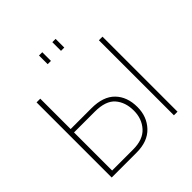

<svg xmlns="http://www.w3.org/2000/svg" viewBox="-234 -1101 1283 1283"><g transform="rotate(-45 407.0 -460.0)"><path d="M329 -838V-920H360V-838ZM455 -838V-920H486V-838ZM96 0V-710H131V-423H328Q439 -423 495 -365.5Q551 -308 551 -211Q551 -121 494 -60.5Q437 0 332 0ZM684 0V-709H718V0ZM131 -31H329Q424 -31 470.5 -83Q517 -135 517 -211Q517 -291 473.5 -341Q430 -391 327 -391H131Z"/></g></svg>

Font: Raleway-v4020 ExtraLight
Style: Regular
Weight: 275
Designer: Matt McInerney, Pablo Impallari, Rodrigo Fuenzalida
Foundry: Matt McInerney, Pablo Impallari, Rodrigo Fuenzalida
Version: Version 4.020;PS 004.020;hotconv 1.0.88;makeotf.lib2.5.64775